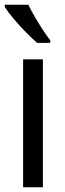

<svg xmlns="http://www.w3.org/2000/svg" viewBox="-26 -786 271 806"><path d="M154 0H71V-537H154ZM93 -766Q104 -743 120 -715.5Q136 -688 153 -662Q170 -636 185 -617V-606H130Q110 -623 82.5 -651Q55 -679 31 -707.5Q7 -736 -6 -757V-766Z"/></svg>

Font: Noto Sans Malayalam Condensed
Style: Regular
Weight: 400
Width: 3
Designer: Jelle Bosma - Monotype Design Team
Foundry: Monotype Imaging Inc.
Version: Version 2.104; ttfautohint (v1.8.4.7-5d5b)